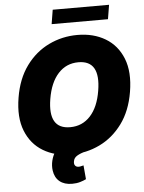

<svg xmlns="http://www.w3.org/2000/svg" viewBox="-68 -962 908 1210"><g transform="rotate(-5 385.5 -357.0)"><path d="M349.1 9.8Q247.1 9.8 172.1 -35.2Q97.2 -80.1 63 -166.3Q28.8 -252.4 49.3 -376Q68.8 -494.6 127.7 -575Q186.5 -655.3 271.2 -696.3Q356 -737.3 452.6 -737.3Q554.2 -737.3 629.2 -692.6Q704.1 -647.9 738.5 -561.8Q772.9 -475.6 752 -350.6Q732.4 -232.4 673.3 -152.1Q614.3 -71.8 529.8 -31Q445.3 9.8 349.1 9.8ZM357.4 -162.1Q434.6 -162.1 485.6 -217.8Q536.6 -273.4 553.2 -376Q584.5 -565.4 444.3 -565.4Q367.2 -565.4 316.2 -509.5Q265.1 -453.6 248 -350.6Q216.8 -162.1 357.4 -162.1ZM338.9 194.3Q289.6 194.3 259.8 169.9Q230 145.5 223.6 100.6Q219.2 69.8 226.8 38.3Q234.4 6.8 250.7 -17.6Q267.1 -42 289.1 -50.8L442.4 -2.9Q406.7 7.8 386.2 20Q365.7 32.2 362.3 53.7Q358.9 71.8 366.7 81.3Q374.5 90.8 388.7 90.8Q397.9 90.8 405.5 88.4Q413.1 85.9 419.9 85L427.7 172.9Q412.6 180.7 389.9 187.5Q367.2 194.3 338.9 194.3ZM668.5 -909.2 653.8 -819.3H297.4L312 -909.2Z"/></g></svg>

Font: Inter Tight Black
Style: Italic
Weight: 900
Italic angle: -9.39999°
Designer: Rasmus Andersson
Foundry: rsms
Version: Version 3.004; ttfautohint (v1.8.4.7-5d5b)